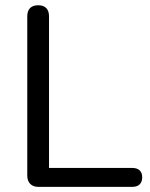

<svg xmlns="http://www.w3.org/2000/svg" viewBox="-20 -730 584 750"><path d="M130 0Q109.5 0 98 -11.8Q86.5 -23.5 86.5 -44V-666Q86.5 -687.5 97.5 -698.5Q108.5 -709.5 129 -709.5Q149.5 -709.5 160.5 -698.5Q171.5 -687.5 171.5 -666V-74H496.5Q515.5 -74 525.5 -64.5Q535.5 -55 535.5 -37.5Q535.5 -19.5 525.5 -9.8Q515.5 0 496.5 0Z"/></svg>

Font: Nunito ExtraLight
Style: Regular
Weight: 200
Designer: Vernon Adams
Foundry: Vernon Adams
Version: Version 3.602;April 4, 2023;FontCreator 14.0.0.2856 64-bit